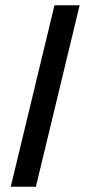

<svg xmlns="http://www.w3.org/2000/svg" viewBox="-20 -713 324 733"><path d="M21 0 188 -693H284L117 0Z"/></svg>

Font: Ubuntu Sans Medium
Style: Italic
Weight: 500
Italic angle: -13.5°
Designer: Dalton Maag Ltd
Foundry: Dalton Maag Ltd
Version: Version 1.006